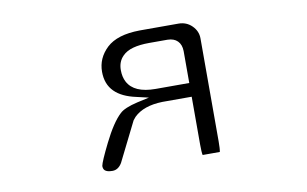

<svg xmlns="http://www.w3.org/2000/svg" viewBox="-58 -580 1116 699"><g transform="rotate(-10 500.0 -231.0)"><path d="M637.2 -254.4H512.7Q433.6 -254.4 409.7 -299.8Q399.9 -318.4 399.9 -343.8Q399.9 -375 419.4 -394.5Q434.1 -409.7 459 -416.5Q483.9 -423.3 518.6 -423.3H585.9H586.4Q610.4 -422.9 623.5 -409.7Q636.7 -396.5 637.2 -372.6V-372.1ZM703.1 12.2Q705.6 1.5 705.6 -26.4V-407.2Q705.6 -434.1 685.5 -454.1Q665.5 -474.1 635.7 -474.1H492.2Q409.2 -473.1 370.1 -436.5Q331.5 -399.9 331.5 -349.6Q331.5 -303.7 359.4 -275.9Q386.2 -249 439 -237.8L483.4 -227.5L439 -217.8Q390.1 -206.5 373 -189.9Q342.3 -161.6 307.6 -91.8Q275.4 -26.9 272.9 -11.7Q272.9 -1 278.3 4.4Q286.1 12.2 306.6 12.2Q328.1 12.2 341.8 -10.7L414.1 -155.8Q418.9 -162.1 423.3 -167Q458.5 -201.7 528.8 -203.6H529.3H637.2V-26.4Q637.2 1.5 639.6 12.2Z"/></g></svg>

Font: YuPearl-ExtraLight
Style: ExtraLight
Weight: 200
Designer: Max Yao
Foundry: Max-Everyday
Version: Version 1.011; ttfautohint (v1.8.3)